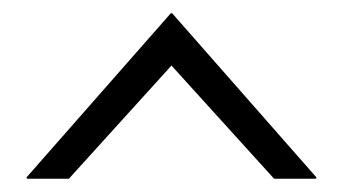

<svg xmlns="http://www.w3.org/2000/svg" viewBox="-20 -830 518 290"><path d="M239 -731 84 -560H21L20 -562L238 -810H240L458 -562L457 -560H394Z"/></svg>

Font: Minipax
Style: Regular
Weight: 400
Designer: Raphaël Ronot
Foundry: Velvetyne Type Foundry
Version: Version 1.000